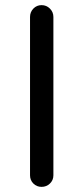

<svg xmlns="http://www.w3.org/2000/svg" viewBox="-20 -723 325 748"><path d="M188 -657V-40Q188 -21 174.5 -8Q161 5 142 5Q123 5 110 -8Q97 -21 97 -40V-657Q97 -676 110 -689.5Q123 -703 142 -703Q161 -703 174.5 -689.5Q188 -676 188 -657Z"/></svg>

Font: Varela Round
Style: Regular
Weight: 400
Designer: Joe Prince
Foundry: Joe Prince
Version: Version 1.000